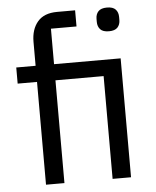

<svg xmlns="http://www.w3.org/2000/svg" viewBox="-53 -785 673 830"><g transform="rotate(-5 283.5 -370.0)"><path d="M113 -446H29V-516H113V-620Q113 -674 141 -707Q169 -740 226 -740H304V-670H193V-516H482V0H402V-446H193V0H113ZM442 -637Q416 -637 404.5 -649.5Q393 -662 393 -682V-695Q393 -715 404.5 -727.5Q416 -740 442 -740Q468 -740 479.5 -727.5Q491 -715 491 -695V-682Q491 -662 479.5 -649.5Q468 -637 442 -637Z"/></g></svg>

Font: IBM Plex Sans Thai Looped
Style: Regular
Weight: 400
Designer: Mike Abbink, Paul van der Laan, Pieter van Rosmalen, Ben Mitchell, Mark Frömberg
Foundry: Bold Monday
Version: Version 1.1